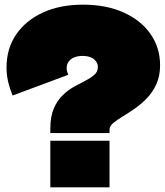

<svg xmlns="http://www.w3.org/2000/svg" viewBox="-20 -804 710 824"><path d="M34 -394Q20.5 -428 14.2 -456.5Q8 -485 8 -514Q8 -595 49.2 -655.8Q90.5 -716.5 164.2 -750.2Q238 -784 336 -784Q436.5 -784 511 -750.2Q585.5 -716.5 626.2 -657.8Q667 -599 667 -524Q667 -478 651.2 -443.2Q635.5 -408.5 610.8 -382.8Q586 -357 558.5 -338Q531 -319 506.2 -304Q481.5 -289 465.8 -275.8Q450 -262.5 450 -248V-233H196V-252Q196 -304 210.8 -338.2Q225.5 -372.5 248.8 -395Q272 -417.5 298 -432Q324 -446.5 347.2 -458.2Q370.5 -470 385.2 -483.2Q400 -496.5 400 -516Q400 -529.5 392.2 -540.5Q384.5 -551.5 369.8 -557.8Q355 -564 334 -564Q314.5 -564 299.2 -558Q284 -552 275 -540.2Q266 -528.5 266 -511Q266 -504.5 267.8 -498Q269.5 -491.5 273 -483ZM196 -200H450V0H196Z"/></svg>

Font: Hepta Slab ExtraLight Black
Style: Regular
Weight: 900
Version: Version 1.102